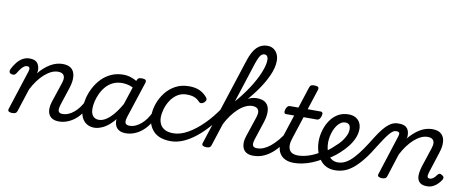

<svg xmlns="http://www.w3.org/2000/svg" viewBox="-90 -1398 4355 1796"><g transform="rotate(10 2087.0 -500.5)"><path d="M527 17Q489 17 465 4Q441 -9 429.5 -32.5Q418 -56 418.5 -86.5Q419 -117 430 -152L494 -344Q504 -374 501.5 -395.5Q499 -417 483.5 -428.5Q468 -440 438 -440Q408 -440 376 -425Q344 -410 312.5 -382Q281 -354 252.5 -315.5Q224 -277 200 -230L129 -11Q125 2 114.5 8.5Q104 15 81 15Q65 15 51.5 8Q38 1 44 -18L167 -398Q173 -419 167.5 -430Q162 -441 146 -441Q132 -441 119 -433Q106 -425 91.5 -407.5Q77 -390 60 -361Q51 -348 43 -343Q35 -338 16 -341Q-4 -346 -7.5 -359Q-11 -372 -4 -387Q14 -423 37.5 -452.5Q61 -482 91 -499Q121 -516 157 -516Q185 -516 204 -508Q223 -500 233.5 -485Q244 -470 248.5 -450Q253 -430 251 -408L246 -390Q271 -421 297.5 -444.5Q324 -468 352.5 -485Q381 -502 410.5 -510.5Q440 -519 469 -519Q526 -519 554.5 -493Q583 -467 587 -420Q591 -373 571 -311L516 -143Q501 -95 509 -76.5Q517 -58 550 -58Q564 -58 570 -46.5Q576 -35 573.5 -20.5Q571 -6 559.5 5.5Q548 17 527 17Z M527 17Q513 17 506.5 5.5Q500 -6 502.5 -20.5Q505 -35 517 -46.5Q529 -58 550 -58Q576 -58 602.5 -69Q629 -80 655 -101.5Q681 -123 703 -153Q725 -183 742 -220Q747 -235 759.5 -234.5Q772 -234 781.5 -224.5Q791 -215 787 -201Q769 -150 741 -109.5Q713 -69 679 -41Q645 -13 606 2Q567 17 527 17Z M863 17Q820 17 789 -2.5Q758 -22 741.5 -59Q725 -96 725 -146Q725 -190 737.5 -241Q750 -292 775.5 -341Q801 -390 839.5 -430.5Q878 -471 930 -495Q982 -519 1048 -519Q1091 -519 1132 -502.5Q1173 -486 1206 -461L1193 -392Q1150 -420 1116.5 -430Q1083 -440 1050 -440Q999 -440 960.5 -421Q922 -402 894.5 -370Q867 -338 849.5 -300Q832 -262 823.5 -224.5Q815 -187 815 -157Q815 -126 824 -105.5Q833 -85 850 -74Q867 -63 892 -63Q927 -63 964 -88Q1001 -113 1038.5 -160.5Q1076 -208 1110 -273L1132 -229Q1088 -134 1039 -80Q990 -26 944.5 -4.5Q899 17 863 17ZM1162 17Q1124 17 1100 4Q1076 -9 1064.5 -32.5Q1053 -56 1053.5 -86.5Q1054 -117 1065 -152L1174 -483Q1181 -503 1190.5 -509Q1200 -515 1219 -515Q1250 -515 1258.5 -505.5Q1267 -496 1260 -476L1151 -143Q1135 -95 1144 -76.5Q1153 -58 1185 -58Q1199 -58 1204.5 -46.5Q1210 -35 1208 -20.5Q1206 -6 1194.5 5.5Q1183 17 1162 17Z M1162 17Q1148 17 1141.5 5.5Q1135 -6 1137.5 -20.5Q1140 -35 1152 -46.5Q1164 -58 1185 -58Q1211 -58 1237.5 -69Q1264 -80 1290 -101.5Q1316 -123 1338 -153Q1360 -183 1377 -220Q1382 -235 1394.5 -234.5Q1407 -234 1416.5 -224.5Q1426 -215 1422 -201Q1404 -150 1376 -109.5Q1348 -69 1314 -41Q1280 -13 1241 2Q1202 17 1162 17Z M1589 17Q1478 17 1423.5 -40.5Q1369 -98 1369 -189Q1369 -242 1388.5 -299.5Q1408 -357 1446 -407Q1484 -457 1540.5 -488Q1597 -519 1670 -519Q1729 -519 1769.5 -501Q1810 -483 1840 -448Q1855 -430 1850.5 -417.5Q1846 -405 1834 -394Q1821 -384 1808 -382.5Q1795 -381 1781 -396Q1762 -417 1734 -428Q1706 -439 1661 -439Q1611 -439 1573 -414Q1535 -389 1509.5 -349.5Q1484 -310 1471.5 -266.5Q1459 -223 1459 -185Q1459 -153 1472.5 -124Q1486 -95 1517 -77.5Q1548 -60 1599 -60Q1613 -60 1618.5 -48.5Q1624 -37 1622 -21.5Q1620 -6 1611.5 5.5Q1603 17 1589 17Z M1589 17Q1575 17 1569.5 5.5Q1564 -6 1565.5 -21.5Q1567 -37 1576 -48.5Q1585 -60 1599 -60Q1665 -60 1737 -101Q1809 -142 1879 -212Q1949 -282 2007 -369Q2017 -385 2029.5 -380Q2042 -375 2048 -360.5Q2054 -346 2046 -333Q1996 -258 1940.5 -194Q1885 -130 1826 -82.5Q1767 -35 1707 -9Q1647 17 1589 17Z M2373 17Q2335 17 2310.5 4Q2286 -9 2275 -32.5Q2264 -56 2264 -86.5Q2264 -117 2276 -152L2340 -344Q2350 -374 2347.5 -395.5Q2345 -417 2329.5 -428.5Q2314 -440 2284 -440Q2253 -440 2219.5 -424Q2186 -408 2153.5 -378Q2121 -348 2091.5 -307.5Q2062 -267 2038 -218L2028 -287Q2067 -345 2103 -388.5Q2139 -432 2174 -461Q2209 -490 2244 -504.5Q2279 -519 2315 -519Q2372 -519 2401 -493Q2430 -467 2433.5 -420Q2437 -373 2417 -311L2362 -143Q2346 -95 2354.5 -76.5Q2363 -58 2396 -58Q2410 -58 2416 -46.5Q2422 -35 2419.5 -20.5Q2417 -6 2405.5 5.5Q2394 17 2373 17ZM1925 15Q1909 15 1895 8Q1881 1 1887 -18L2157 -850Q2186 -939 2227 -979Q2268 -1019 2326 -1019Q2359 -1019 2383.5 -1003.5Q2408 -988 2422 -960Q2436 -932 2436 -893Q2436 -863 2427.5 -828Q2419 -793 2402 -755Q2385 -717 2362 -677.5Q2339 -638 2309 -596.5Q2279 -555 2243.5 -513Q2208 -471 2167 -429.5Q2126 -388 2081 -347L1972 -11Q1968 2 1958 8.5Q1948 15 1925 15ZM2116 -454Q2149 -492 2179 -531.5Q2209 -571 2235 -611Q2261 -651 2282 -690Q2303 -729 2317.5 -764.5Q2332 -800 2340 -831.5Q2348 -863 2348 -888Q2348 -903 2343.5 -914Q2339 -925 2331.5 -930Q2324 -935 2311 -935Q2299 -935 2287 -926.5Q2275 -918 2264 -896.5Q2253 -875 2240 -838Z M2373 17Q2359 17 2352.5 5.5Q2346 -6 2348.5 -20.5Q2351 -35 2363 -46.5Q2375 -58 2396 -58Q2427 -58 2458 -71Q2489 -84 2521 -110Q2553 -136 2586 -175.5Q2619 -215 2653 -268Q2662 -282 2673.5 -281Q2685 -280 2692 -270.5Q2699 -261 2694 -249Q2659 -181 2621.5 -131Q2584 -81 2543.5 -48Q2503 -15 2460.5 1Q2418 17 2373 17Z M2757 17Q2708 17 2673.5 0Q2639 -17 2621 -48Q2603 -79 2602 -121.5Q2601 -164 2618 -215L2685 -420H2606Q2595 -420 2591 -430Q2587 -440 2592 -460Q2598 -480 2608 -490Q2618 -500 2628 -500H2711L2775 -698Q2781 -718 2790.5 -724Q2800 -730 2820 -730Q2851 -730 2859.5 -720.5Q2868 -711 2861 -691L2799 -500H2925Q2936 -500 2940.5 -490.5Q2945 -481 2939 -460Q2934 -441 2924 -430.5Q2914 -420 2903 -420H2774L2704 -205Q2692 -169 2692 -141Q2692 -113 2702.5 -94.5Q2713 -76 2733 -67Q2753 -58 2781 -58Q2795 -58 2800.5 -46.5Q2806 -35 2804 -20.5Q2802 -6 2790 5.5Q2778 17 2757 17Z M2760 17Q2741 17 2735 5.5Q2729 -6 2733.5 -20.5Q2738 -35 2751 -46.5Q2764 -58 2783 -58Q2831 -58 2886 -76Q2941 -94 2995 -128Q3006 -136 3016 -130.5Q3026 -125 3032 -113Q3038 -101 3037.5 -88.5Q3037 -76 3027 -70Q2978 -39 2930 -19.5Q2882 0 2839 8.5Q2796 17 2760 17Z M2994 -121Q3028 -138 3058.5 -161Q3089 -184 3114 -209Q3144 -234 3167.5 -263.5Q3191 -293 3204.5 -323.5Q3218 -354 3218 -382Q3218 -410 3206 -424.5Q3194 -439 3167 -439Q3153 -439 3146.5 -451Q3140 -463 3141.5 -479Q3143 -495 3154 -507Q3165 -519 3186 -519Q3225 -519 3252.5 -503.5Q3280 -488 3294 -461.5Q3308 -435 3308 -401Q3308 -357 3289.5 -313.5Q3271 -270 3239 -229.5Q3207 -189 3166 -153Q3136 -125 3099.5 -101Q3063 -77 3025 -57Z M3148 18Q3109 18 3077.5 5.5Q3046 -7 3023 -30Q3000 -53 2984 -83.5Q2968 -114 2960 -149.5Q2952 -185 2952 -222Q2952 -274 2967 -326.5Q2982 -379 3011.5 -423Q3041 -467 3084.5 -493Q3128 -519 3186 -519Q3197 -519 3200.5 -507Q3204 -495 3200.5 -479Q3197 -463 3188.5 -451Q3180 -439 3168 -439Q3146 -439 3126.5 -426.5Q3107 -414 3091 -392Q3075 -370 3064 -342.5Q3053 -315 3047 -284.5Q3041 -254 3041 -226Q3041 -195 3048 -165Q3055 -135 3069.5 -111.5Q3084 -88 3107 -73.5Q3130 -59 3162 -59Q3201 -59 3237 -79Q3273 -99 3308 -136.5Q3343 -174 3379.5 -226.5Q3416 -279 3456 -345Q3490 -399 3518 -433Q3546 -467 3570 -485Q3594 -503 3614.5 -509.5Q3635 -516 3656 -516Q3670 -516 3675.5 -504.5Q3681 -493 3679.5 -478.5Q3678 -464 3669.5 -452.5Q3661 -441 3645 -441Q3632 -441 3616.5 -429.5Q3601 -418 3582.5 -395Q3564 -372 3542.5 -340Q3521 -308 3496 -268Q3450 -191 3406.5 -136.5Q3363 -82 3321.5 -47.5Q3280 -13 3237.5 2.5Q3195 18 3148 18Z M3593 15Q3577 15 3563.5 8Q3550 1 3556 -18L3678 -398Q3685 -419 3680.5 -430Q3676 -441 3658 -441Q3644 -441 3638 -452.5Q3632 -464 3633 -478.5Q3634 -493 3643.5 -504.5Q3653 -516 3668 -516Q3696 -516 3715 -508Q3734 -500 3745 -485Q3756 -470 3760 -450Q3764 -430 3763 -408L3758 -390Q3783 -421 3809.5 -444.5Q3836 -468 3864 -485Q3892 -502 3921.5 -510.5Q3951 -519 3981 -519Q4037 -519 4066 -493Q4095 -467 4099 -420Q4103 -373 4082 -311L4019 -115Q4015 -102 4013 -89Q4011 -76 4015.5 -67.5Q4020 -59 4035 -59Q4049 -59 4061 -66Q4073 -73 4083 -84.5Q4093 -96 4101 -107Q4108 -116 4118 -119Q4128 -122 4143 -112Q4160 -102 4161 -91.5Q4162 -81 4156 -70Q4146 -53 4127 -32.5Q4108 -12 4082 2Q4056 16 4023 16Q3981 16 3959.5 0.5Q3938 -15 3931.5 -41Q3925 -67 3930 -98.5Q3935 -130 3945 -162L4005 -344Q4015 -374 4012.5 -395.5Q4010 -417 3994.5 -428.5Q3979 -440 3949 -440Q3919 -440 3887 -425Q3855 -410 3823.5 -382Q3792 -354 3763.5 -315.5Q3735 -277 3711 -230L3641 -11Q3637 2 3626.5 8.5Q3616 15 3593 15Z"/></g></svg>

Font: Playwrite MX
Style: Regular
Weight: 400
Designer: Veronika Burian, José Scaglione
Foundry: TypeTogether
Version: Version 1.002